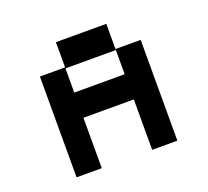

<svg xmlns="http://www.w3.org/2000/svg" viewBox="-110 -760 970 895"><g transform="rotate(-20 375.0 -312.5)"><path d="M125 0V-500H250V-625H500V-500H625V0H500V-250H250V0ZM250 -375H500V-495H250Z"/></g></svg>

Font: Silkscreen
Style: Regular
Weight: 400
Designer: Jason Kottke
Foundry: Jason Kottke
Version: Version 1.001; ttfautohint (v1.8.4.7-5d5b)